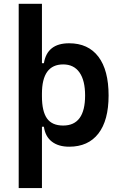

<svg xmlns="http://www.w3.org/2000/svg" viewBox="-20 -752 626 997"><path d="M77.1 224.6V-732.4H197.8V-423.8H208Q224.6 -527.3 338.9 -527.3Q438 -527.3 491 -457.5Q543.9 -387.7 543.9 -256.3Q543.9 -127 491 -58.6Q438 9.8 339.4 9.8Q283.2 9.8 249 -16.8Q214.8 -43.5 208 -93.8H197.8V224.6ZM197.8 -251.5Q197.8 -174.3 223.9 -137.2Q250 -100.1 308.1 -100.1Q421.9 -100.1 421.9 -256.3Q421.9 -334.5 392.6 -376Q363.3 -417.5 308.1 -417.5Q197.8 -417.5 197.8 -265.6Z"/></svg>

Font: Cascadia Code SemiBold
Style: Regular
Weight: 600
Monospace: yes
Designer: Aaron Bell
Foundry: Saja Typeworks
Version: Version 2404.023; ttfautohint (v1.8.4)